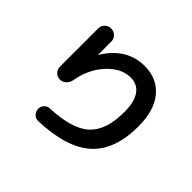

<svg xmlns="http://www.w3.org/2000/svg" viewBox="-171 -1025 1342 1342"><g transform="rotate(45 500.0 -354.0)"><path d="M176.8 -320.3V-698.2Q176.8 -725.6 195.8 -744.1Q214.8 -762.7 241.7 -762.7Q268.6 -762.7 287.6 -744.1Q306.6 -725.6 306.6 -699.2V-568.4V-567.4Q308.6 -567.4 308.6 -569.3Q416 -743.2 592.8 -743.2Q716.8 -743.2 788.6 -656.7Q860.4 -570.3 860.4 -413.1Q860.4 -180.7 735.4 -67.4Q610.4 45.9 339.8 55.7Q314.5 56.6 296.9 40Q279.3 23.4 277.3 -2.9Q276.4 -27.3 292.5 -45.4Q308.6 -63.5 333 -64.5Q544.9 -73.2 632.3 -153.8Q719.7 -234.4 719.7 -413.1Q719.7 -513.7 684.1 -565.4Q648.4 -617.2 580.1 -617.2Q489.3 -617.2 410.6 -532.7Q332 -448.2 309.6 -320.3Q304.7 -293 285.2 -274.9Q265.6 -256.8 239.7 -256.8Q213.9 -256.8 195.3 -275.4Q176.8 -293.9 176.8 -320.3Z"/></g></svg>

Font: Rounded-X Mgen+ 1mn bold
Style: Bold
Weight: 700
Designer: [Source Han Sans]
Ryoko NISHIZUKA  (kana & ideographs); Paul D. Hunt (Latin, Greek & Cyrillic); Wenlong ZHANG  (bopomofo
Version: Version 1.059.20150602